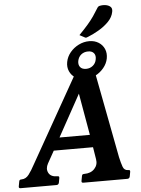

<svg xmlns="http://www.w3.org/2000/svg" viewBox="-102 -1122 861 1174"><g transform="rotate(-5 328.5 -535.5)"><path d="M592 -136Q600 -100 608.5 -76.5Q617 -53 641 -53Q650 -53 651.5 -49.5Q653 -46 652 -40L647 -13Q644 0 631 0H361Q348 0 351 -13L356 -40Q357 -46 359.5 -49.5Q362 -53 371 -53Q412 -53 434.5 -77.5Q457 -102 451 -136L437 -223L452 -211H185L203 -220L156 -136Q139 -105 152.5 -79Q166 -53 206 -53Q215 -53 216.5 -49.5Q218 -46 217 -40L212 -13Q209 0 196 0H-24Q-37 0 -34 -13L-29 -40Q-28 -46 -25.5 -49.5Q-23 -53 -14 -53Q13 -53 31.5 -77.5Q50 -102 68 -136L358 -649Q363 -660 375 -660H481Q492 -660 494 -649ZM225 -261 227 -288H439L432 -256L378 -564H392ZM427 -630Q393 -630 368.5 -645.5Q344 -661 332.5 -687Q321 -713 327 -744Q333 -776 354.5 -802Q376 -828 407 -843.5Q438 -859 472 -859Q505 -859 529.5 -843.5Q554 -828 565 -802Q576 -776 570 -744Q564 -713 542.5 -687Q521 -661 491 -645.5Q461 -630 427 -630ZM395 -744Q391 -721 402.5 -706.5Q414 -692 439 -692Q463 -692 480.5 -706.5Q498 -721 502 -744Q507 -768 495.5 -782.5Q484 -797 460 -797Q435 -797 417.5 -783Q400 -769 395 -744ZM416 -901Q451 -937 472 -961.5Q493 -986 508.5 -1008.5Q524 -1031 541 -1059Q546 -1067 556.5 -1069Q567 -1071 576 -1071Q601 -1071 617 -1060Q633 -1049 628 -1026Q622 -993 595.5 -966Q569 -939 534.5 -919Q500 -899 470 -887Q466 -886 462 -884Q458 -882 454 -882Q451 -882 446 -885Z"/></g></svg>

Font: Young Serif Light
Style: Italic
Weight: 300
Italic angle: -10.979°
Designer: Bastien Sozeau
Foundry: NBR — Bastien Sozeau
Version: Version 5.001